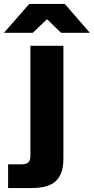

<svg xmlns="http://www.w3.org/2000/svg" viewBox="-102 -752 475 972"><path d="M219 52V-520H52V36C52 65 42 80 6 80H-61V200H53C138 200 219 182 219 52ZM-82 -586H64L136 -655L207 -586H353L226 -732H46Z"/></svg>

Font: Aspekta 800
Style: Regular
Weight: 800
Designer: Ivo Dolenc
Version: Version 2.000